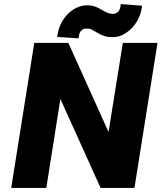

<svg xmlns="http://www.w3.org/2000/svg" viewBox="-20 -921 792 941"><path d="M35 0H207L276 -436L473 0H639L752 -711H582L512 -274L315 -711H148ZM260 -740 365 -733 367 -746C370 -768 384 -781 402 -781C414 -781 422 -780 430 -776C456 -763 480 -739 529 -739C547 -739 565 -742 581 -750C626 -772 665 -820 675 -882L676 -893L572 -901L570 -888C567 -866 552 -853 534 -853C488 -853 470 -895 407 -895C390 -895 372 -891 355 -883C309 -861 272 -813 262 -752Z"/></svg>

Font: Asimov Pro
Style: UltObl
Weight: 900
Designer: Google
Version: Version 2.000980; 2014